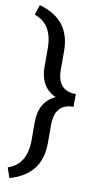

<svg xmlns="http://www.w3.org/2000/svg" viewBox="-104 -825 546 1048"><g transform="rotate(10 169.0 -301.0)"><path d="M9.3 122.6Q108.4 90.8 111.8 -39.1V-146.5Q111.8 -259.3 200.2 -300.3Q111.8 -340.3 111.8 -454.1V-553.2Q111.8 -690.9 9.8 -723.6L28.3 -779.8Q114.7 -755.4 158.2 -700.4Q201.7 -645.5 202.1 -555.2V-452.6Q202.1 -335.9 305.7 -335.9V-265.1Q202.1 -265.1 202.1 -146.5V-47.9Q202.1 43.9 158 99.1Q113.8 154.3 28.3 178.7Z"/></g></svg>

Font: Vazir FD
Style: FD
Weight: 400
Foundry: Based on Dejavu fonts, by Saber Rastikerdar
Version: Version 26.0.0